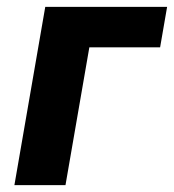

<svg xmlns="http://www.w3.org/2000/svg" viewBox="-20 -540 507 560"><path d="M112 -520H467.4L447 -402H240.6L171 0H22Z"/></svg>

Font: Fixel Italic Variable Display Thin
Style: Italic
Weight: 100
Italic angle: -10°
Designer: AlfaBravo + MacPaw
Foundry: Kyrylo Tkachov, Marchela Mozhyna, Serhii Makarenko, Maria Weinstein, Zakhar Kryvoshyya
Version: Version 1.210;Glyphs 3.2 (3217)